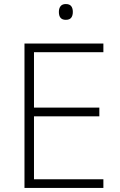

<svg xmlns="http://www.w3.org/2000/svg" viewBox="-20 -929 592 949"><path d="M491 0H101V-714H491V-671H148V-397H471V-354H148V-43H491ZM305 -909Q324 -909 332 -898.5Q340 -888 340 -870Q340 -852 332 -841.5Q324 -831 305 -831Q271 -831 271 -870Q271 -888 279.5 -898.5Q288 -909 305 -909Z"/></svg>

Font: Noto Sans Thaana ExtraLight
Style: Regular
Weight: 200
Designer: David Williams
Foundry: Google Inc.
Version: Version 3.001; ttfautohint (v1.8.4.7-5d5b)